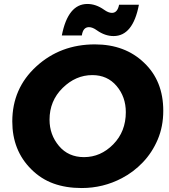

<svg xmlns="http://www.w3.org/2000/svg" viewBox="-20 -936 851 969"><path d="M392 13Q313 13 250 -9.8Q187 -32.5 137.5 -82Q42 -177 42 -323Q42 -490 163.5 -601Q285 -712 459 -712Q611 -712 707.5 -619Q804 -527.5 804 -377Q804 -297.5 776 -231.8Q748 -166 701 -116.8Q654 -67.5 595.5 -37Q501 13 392 13ZM404 -143Q488 -143 551.5 -207.5Q615 -272 615 -370Q615 -447 568.5 -502Q522 -557 446 -557Q362 -557 296 -492Q230 -427 230 -332Q230 -256 277.5 -199.5Q325 -143 404 -143ZM553 -754Q510 -754 469 -783Q447 -799 429 -799Q399 -799 393 -757H292Q323 -916 421 -916Q464 -916 505 -887Q527 -871 545 -871Q573 -871 581 -912H681Q651 -754 553 -754Z"/></svg>

Font: Argentum Novus
Style: Bold Italic
Weight: 700
Designer: Julieta Ulanovsky (font) & Cristiano Sobral (main changes)
Foundry: Julieta Ulanovsky (font) & Cristiano Sobral (main changes)
Version: Version 3.00;November 27, 2020;FontCreator 13.0.0.2655 64-bi